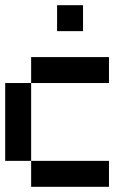

<svg xmlns="http://www.w3.org/2000/svg" viewBox="-20 -820 540 740"><path d="M0 -200V-500H100V-200ZM100 -200H400V-100H100ZM100 -500V-600H400V-500ZM200 -700V-800H300V-700Z"/></svg>

Font: GalmuriMono9 Regular
Style: Regular
Weight: 400
Designer: Lee Minseo (quiple)
Version: Version 2.399;hotconv 1.1.1;makeotfexe 2.6.0 DEVELOPMENT